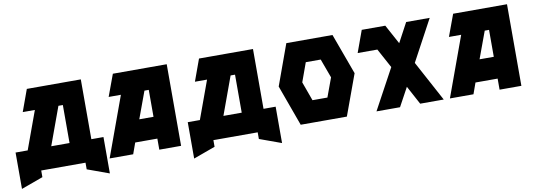

<svg xmlns="http://www.w3.org/2000/svg" viewBox="-61 -1099 4519 1622"><g transform="rotate(-10 2198.0 -287.5)"><path d="M124 -187 243 -513H139L207 -700H670V-187H774V125L587 57V0H207V57L20 125V-187ZM326 -187H483V-513H445Z M981 -513H876L945 -700H1407V0H1220V-95H1030L996 0H794ZM1220 -282V-513H1183L1098 -282Z M1601 -187 1720 -513H1616L1684 -700H2147V-187H2251V125L2064 57V0H1684V57L1497 125V-187ZM1803 -187H1960V-513H1922Z M2829 -700 2957 -350 2829 0H2433L2306 -350L2433 -700ZM2567 -187H2695L2755 -350L2695 -513H2567L2508 -350Z M3080 -700H3282L3372 -534L3461 -700H3663L3473 -347L3660 0H3458L3372 -160L3285 0H3083L3271 -347L3181 -513H3012Z M3900 -513H3795L3864 -700H4326V0H4139V-95H3949L3915 0H3713ZM4139 -282V-513H4102L4017 -282Z"/></g></svg>

Font: Clickuper
Style: Bold
Weight: 700
Designer: Denis Ignatov
Foundry: Denis Ignatov
Version: Version 1.10 April 16, 2021